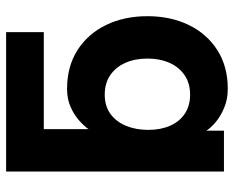

<svg xmlns="http://www.w3.org/2000/svg" viewBox="-89 -674 775 637"><g transform="rotate(-90 298.5 -355.5)"><path d="M510.3 -597.7V-722.7H188.5V-597.7ZM186.1 -251Q186.1 -292.5 199.7 -325.1Q213.2 -357.8 239.3 -376.7Q265.4 -395.5 302.9 -395.5Q340.7 -395.5 367.4 -377.4Q394.1 -359.3 408.4 -327.3Q422.7 -295.4 422.7 -253.9Q422.7 -212.4 408.4 -180.5Q394.1 -148.5 367.4 -130.4Q340.7 -112.3 302.9 -112.3Q266.3 -112.3 240 -129.7Q213.8 -147.1 200 -178.3Q186.1 -209.5 186.1 -251ZM47.9 -82Q47.9 -57.1 47.9 -38.6Q47.9 -20 47.9 -10Q47.9 0 47.9 0H183.4V-58.6Q191.8 -44.5 211.4 -27.8Q231.1 -11.1 259.5 0.8Q287.9 12.7 322 12.7Q396.4 12.7 450.5 -21.8Q504.6 -56.2 533.9 -116.4Q563.3 -176.6 563.3 -253.9Q563.3 -331.2 533.9 -391.4Q504.6 -451.6 450.5 -486Q396.4 -520.5 322 -520.5Q287.9 -520.5 261.3 -508.4Q234.8 -496.4 216.6 -479.9Q198.3 -463.5 188.5 -449.2V-722.7H47.9Z"/></g></svg>

Font: Giphurs SC
Style: Regular
Weight: 400
Version: Version 0.920